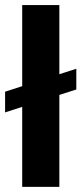

<svg xmlns="http://www.w3.org/2000/svg" viewBox="-30 -727 317 747"><path d="M266.9 -378.9 -10.2 -289.7V-370.3L266.9 -459.5ZM200.9 0H56.4V-707.2H200.9Z"/></svg>

Font: Pretendard Variable
Style: Regular
Weight: 400
Designer: Base glyphs from Inter by Rasmus Andersson; Hangul glyphs from Noto Sans CJK(Source Han Sans) by Jang Soo-young and Kang
Foundry: Kil Hyung-jin
Version: Version 1.100;FEAKit 1.0